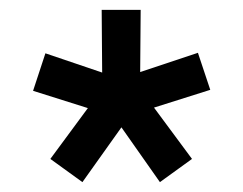

<svg xmlns="http://www.w3.org/2000/svg" viewBox="-20 -737 492 389"><path d="M381 -630 406 -555 292 -519 369 -415 304 -368 226 -479 147 -368 82 -415 158 -518 47 -553 72 -629 187 -590 186 -717H265L264 -591Z"/></svg>

Font: Syne Med Modified
Style: Regular
Weight: 500
Designer: Lucas Descroix
Foundry: Bonjour Monde
Version: Version 2.200